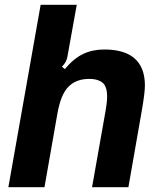

<svg xmlns="http://www.w3.org/2000/svg" viewBox="-20 -783 663 803"><path d="M15 0 150 -763H301L263 -552Q261 -537 255.5 -526Q250 -515 239 -504L251 -494Q289 -539 328 -557.5Q367 -576 416 -576Q551 -576 579 -480Q586 -455 586 -426Q586 -394 573 -320L517 0H365L422 -322Q428 -357 428 -380Q428 -412 416 -430Q397 -453 353 -453Q299 -453 267 -421Q250 -404 238.5 -376Q227 -348 219 -302L166 0Z"/></svg>

Font: Open Sauce Sans ExBold Italic
Style: Regular
Weight: 800
Italic angle: -10°
Designer: Alfredo Marco Pradil
Foundry: Creative Sauce Fz LLC
Version: Version 1.477